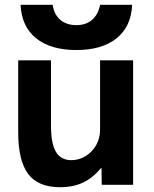

<svg xmlns="http://www.w3.org/2000/svg" viewBox="-20 -772 645 802"><path d="M231 10Q139 10 97.5 -45.5Q56 -101 56 -220V-520H193V-247Q193 -173 213.5 -138Q234 -103 278 -103Q311 -103 338.5 -120.5Q366 -138 382 -166.5Q398 -195 398 -230V-520H536V0H405L404 -70H402Q368 -29 327 -9.5Q286 10 231 10ZM299 -563Q192 -563 131 -612Q70 -661 66 -752H200Q206 -711 232 -689Q258 -667 299 -667Q339 -667 364.5 -689Q390 -711 398 -752H532Q528 -661 467 -612Q406 -563 299 -563Z"/></svg>

Font: M PLUS 2
Style: Bold
Weight: 700
Designer: Coji Morishita
Foundry: UNDERFOREST DESIGN
Version: Version 1.001